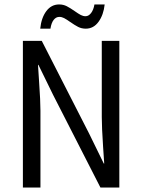

<svg xmlns="http://www.w3.org/2000/svg" viewBox="-20 -844 640 864"><path d="M246 -824Q265 -824 280.5 -816Q296 -808 316 -794Q333 -782 343.5 -776.5Q354 -771 365 -771Q379 -771 390 -785.5Q401 -800 405 -824H451Q446 -777 423.5 -746Q401 -715 366 -715Q347 -715 331.5 -723Q316 -731 296 -745Q279 -757 268.5 -762.5Q258 -768 247 -768Q232 -768 221.5 -754.5Q211 -741 207 -715H161Q166 -764 188.5 -794Q211 -824 246 -824ZM83 -660H168L381 -243L447 -108H449Q448 -128 444 -182Q438 -272 438 -317V-660H517V0H432L219 -417L153 -552H151Q152 -527 156 -475Q162 -389 162 -346V0H83Z"/></svg>

Font: Office Code Pro
Style: Regular
Weight: 400
Designer: Nathan Rutzky & Paul D. Hunt
Foundry: Adobe Systems Incorporated
Version: Version 1.004